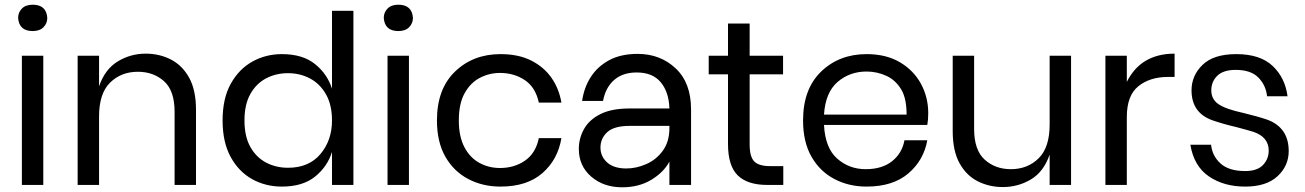

<svg xmlns="http://www.w3.org/2000/svg" viewBox="-20 -786 5546 816"><path d="M119 -654Q61 -654 57 -710Q57 -733 73 -749.5Q89 -766 119 -766Q177 -766 181 -710Q181 -687 165 -670.5Q149 -654 119 -654ZM164 0H73V-549H164Z M813 0H722V-311Q722 -401 677 -441Q632 -481 566 -481Q495 -481 448 -435Q401 -389 401 -291V0H310V-549H401V-419Q426 -492 480.5 -525Q535 -558 599 -558Q658 -558 706.5 -533Q755 -508 784 -455.5Q813 -403 813 -319Z M1178 7Q1108 7 1051 -25Q994 -57 960 -119.5Q926 -182 926 -274Q926 -368 961 -430.5Q996 -493 1053 -524.5Q1110 -556 1178 -556Q1266 -556 1318.5 -514Q1371 -472 1391 -409V-740H1482V0H1391V-140Q1371 -77 1318.5 -35Q1266 7 1178 7ZM1204 -73Q1293 -73 1342 -131.5Q1391 -190 1391 -274Q1391 -340 1365.5 -385Q1340 -430 1297.5 -452.5Q1255 -475 1204 -475Q1153 -475 1111 -453Q1069 -431 1044 -386.5Q1019 -342 1019 -274Q1019 -206 1044 -161.5Q1069 -117 1111 -95Q1153 -73 1204 -73Z M1673 -654Q1615 -654 1611 -710Q1611 -733 1627 -749.5Q1643 -766 1673 -766Q1731 -766 1735 -710Q1735 -687 1719 -670.5Q1703 -654 1673 -654ZM1718 0H1627V-549H1718Z M2107 7Q2031 7 1969.5 -25.5Q1908 -58 1872.5 -120.5Q1837 -183 1837 -274Q1837 -408 1914 -482Q1991 -556 2107 -556Q2184 -556 2238 -528.5Q2292 -501 2324 -455Q2356 -409 2366 -350H2270Q2256 -415 2210.5 -445.5Q2165 -476 2105 -476Q2060 -476 2020 -455.5Q1980 -435 1955 -390.5Q1930 -346 1930 -274Q1930 -206 1953.5 -161Q1977 -116 2017 -94Q2057 -72 2105 -72Q2166 -72 2211.5 -103.5Q2257 -135 2270 -199H2366Q2351 -108 2285.5 -50.5Q2220 7 2107 7Z M2624 10Q2545 10 2492.5 -35.5Q2440 -81 2440 -153Q2440 -198 2462 -237.5Q2484 -277 2531.5 -301Q2579 -325 2656 -325H2825Q2823 -394 2788.5 -436Q2754 -478 2686 -478Q2626 -478 2589.5 -445.5Q2553 -413 2543 -357H2454Q2462 -414 2491 -459Q2520 -504 2569.5 -530.5Q2619 -557 2690 -557Q2786 -557 2851.5 -495.5Q2917 -434 2917 -321V0H2825V-99Q2800 -53 2747.5 -21.5Q2695 10 2624 10ZM2642 -70Q2684 -70 2726.5 -88.5Q2769 -107 2797 -145.5Q2825 -184 2825 -242V-251H2656Q2590 -251 2561 -224.5Q2532 -198 2532 -159Q2532 -121 2560.5 -95.5Q2589 -70 2642 -70Z M3309 0H3241Q3157 0 3115.5 -40.5Q3074 -81 3074 -174V-470H2992V-549H3074V-686H3166V-549H3308V-470H3166V-172Q3166 -120 3185.5 -100Q3205 -80 3253 -80H3309Z M3663 7Q3587 7 3525.5 -25.5Q3464 -58 3428.5 -120.5Q3393 -183 3393 -274Q3393 -408 3470 -482Q3547 -556 3663 -556Q3746 -556 3804.5 -521.5Q3863 -487 3894 -430Q3925 -373 3925 -305Q3925 -276 3921 -255H3482Q3487 -157 3538 -112Q3589 -67 3659 -67Q3729 -67 3771.5 -101Q3814 -135 3824 -190H3921Q3906 -105 3840.5 -49Q3775 7 3663 7ZM3833 -299Q3833 -364 3813 -401Q3789 -444 3748.5 -463Q3708 -482 3663 -482Q3591 -482 3539.5 -437.5Q3488 -393 3482 -299Z M4242 9Q4185 9 4136.5 -15Q4088 -39 4058.5 -91.5Q4029 -144 4029 -229V-549H4120V-238Q4120 -148 4165 -107.5Q4210 -67 4276 -67Q4347 -67 4394 -113Q4441 -159 4441 -257V-549H4532V0H4441V-129Q4416 -56 4361.5 -23.5Q4307 9 4242 9Z M4769 0H4678V-549H4769V-438Q4829 -558 4972 -558V-459H4944Q4867 -459 4818 -419.5Q4769 -380 4769 -289Z M5272 7Q5181 7 5117.5 -36.5Q5054 -80 5039 -171H5127Q5132 -123 5167.5 -91Q5203 -59 5272 -59Q5323 -59 5347.5 -84.5Q5372 -110 5372 -146Q5372 -204 5306 -226Q5276 -235 5234 -246Q5178 -259 5132 -275Q5044 -307 5044 -402Q5044 -465 5091 -510.5Q5138 -556 5234 -556Q5336 -556 5389 -505.5Q5442 -455 5452 -377H5365Q5360 -424 5328 -456.5Q5296 -489 5232 -489Q5179 -489 5153.5 -464Q5128 -439 5128 -402Q5128 -364 5159 -343Q5190 -322 5264 -306Q5323 -292 5367 -277Q5457 -243 5457 -144Q5457 -81 5409.5 -37Q5362 7 5272 7Z"/></svg>

Font: Ulagadi Sans
Style: Regular
Weight: 400
Designer: Ninad Kale (Devanagari), Jonny Pinhorn (Latin)
Foundry: Indian Type Foundry
Version: Version 3.01;March 29, 2020;FontCreator 12.0.0.2522 64-bit; 